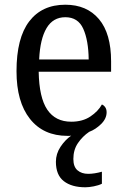

<svg xmlns="http://www.w3.org/2000/svg" viewBox="-20 -566 537 814"><path d="M342 228Q284 228 250.5 202Q217 176 217 120Q217 86 236.5 56.5Q256 27 282 9Q279 10 275 10Q271 10 266 10Q164 10 107 -62Q50 -134 50 -264Q50 -405 104 -475.5Q158 -546 257 -546Q348 -546 399.5 -485Q451 -424 451 -306V-262H144Q146 -152 180.5 -101Q215 -50 282 -50Q330 -50 363 -72Q396 -94 412 -123Q420 -120 426 -111.5Q432 -103 432 -90Q432 -63 408.5 -40Q385 -17 358 -7Q330 12 310.5 40.5Q291 69 291 108Q291 141 308.5 156Q326 171 354 171Q380 171 412 162V213Q398 220 377.5 224Q357 228 342 228ZM356 -314Q355 -395 333 -444Q311 -493 257 -493Q205 -493 177.5 -447Q150 -401 146 -314Z"/></svg>

Font: Noto Serif Tamil SemiCondensed
Style: Regular
Weight: 400
Width: 4
Designer: Indian Type Foundry, Tom Grace, and the Monotype Design Team
Foundry: Monotype Imaging Inc.
Version: Version 2.004; ttfautohint (v1.8.4.7-5d5b)